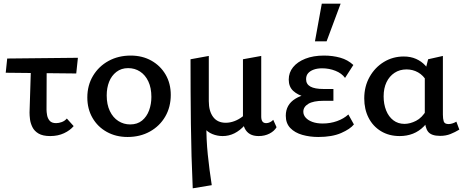

<svg xmlns="http://www.w3.org/2000/svg" viewBox="-20 -731 2508 1040"><path d="M11 -337 19 -414 402 -418 393 -333ZM140 -121 149 -410H233L232 -137Q232 -125 235 -107.5Q238 -90 249 -77Q260 -64 284 -64Q299 -64 315 -70Q331 -76 342 -89L379 -48Q360 -25 327 -9.5Q294 6 252 6Q212 6 189 -7.5Q166 -21 155.5 -42.5Q145 -64 142.5 -85Q140 -106 140 -121Z M671 11Q608 11 558.5 -16.5Q509 -44 481 -92.5Q453 -141 453 -203Q453 -269 484 -320.5Q515 -372 568 -401Q621 -430 688 -430Q751 -430 800 -402.5Q849 -375 877 -327Q905 -279 905 -217Q905 -151 875 -99.5Q845 -48 792 -18.5Q739 11 671 11ZM685 -57Q724 -57 749.5 -78Q775 -99 787.5 -133Q800 -167 800 -206Q800 -255 783.5 -290Q767 -325 738.5 -343.5Q710 -362 674 -362Q637 -362 610.5 -341.5Q584 -321 571 -288Q558 -255 558 -214Q558 -165 575 -129.5Q592 -94 621 -75.5Q650 -57 685 -57Z M1024 289Q1016 114 1014 -60.5Q1012 -235 1012 -410L1111 -428V-183Q1111 -129 1134.5 -97.5Q1158 -66 1203 -66Q1226 -66 1250 -75Q1274 -84 1295.5 -101Q1317 -118 1330 -145L1354 -124Q1333 -83 1306.5 -53.5Q1280 -24 1250 -9Q1220 6 1186 6Q1157 6 1130 -5Q1103 -16 1086 -39L1098 -58Q1097 23 1105.5 106Q1114 189 1127 272ZM1381 6Q1353 6 1334.5 -4.5Q1316 -15 1306 -35Q1296 -55 1296 -84V-410L1395 -428V-100Q1395 -82 1401.5 -73Q1408 -64 1422 -64Q1432 -64 1442.5 -69Q1453 -74 1460 -82L1478 -42Q1466 -21 1440 -7.5Q1414 6 1381 6Z M1704 11Q1658 11 1617.5 -0.5Q1577 -12 1552.5 -37.5Q1528 -63 1528 -104Q1528 -164 1579.5 -196Q1631 -228 1720 -228V-196Q1672 -196 1632.5 -206Q1593 -216 1568.5 -238.5Q1544 -261 1544 -300Q1544 -338 1567.5 -367Q1591 -396 1634 -413Q1677 -430 1735 -430Q1782 -430 1823 -418.5Q1864 -407 1894 -379L1849 -309Q1831 -334 1797 -347.5Q1763 -361 1725 -361Q1699 -361 1679.5 -354Q1660 -347 1649 -334.5Q1638 -322 1638 -302Q1638 -275 1661.5 -262Q1685 -249 1732 -249H1786V-185H1732Q1677 -185 1650 -168.5Q1623 -152 1623 -126Q1623 -108 1636 -93.5Q1649 -79 1672.5 -70.5Q1696 -62 1728 -62Q1769 -62 1805.5 -75Q1842 -88 1867 -111L1897 -57Q1877 -32 1828 -10.5Q1779 11 1704 11ZM1686 -507 1723 -711H1825L1749 -507Z M2145 6Q2087 6 2043.5 -20.5Q2000 -47 1976.5 -93Q1953 -139 1953 -198Q1953 -263 1982 -314.5Q2011 -366 2059.5 -395.5Q2108 -425 2167 -425Q2204 -425 2233.5 -412Q2263 -399 2284 -376Q2305 -353 2316 -320L2292 -290Q2273 -323 2244.5 -339Q2216 -355 2182 -355Q2145 -355 2117 -336.5Q2089 -318 2073.5 -285.5Q2058 -253 2058 -209Q2058 -167 2071.5 -133Q2085 -99 2110.5 -79.5Q2136 -60 2171 -60Q2201 -60 2233.5 -76.5Q2266 -93 2290 -134L2325 -115Q2303 -74 2276.5 -47Q2250 -20 2217 -7Q2184 6 2145 6ZM2364 5Q2316 5 2298.5 -18Q2281 -41 2281 -91V-339L2299 -410L2379 -428V-110Q2379 -88 2383.5 -73.5Q2388 -59 2410 -59Q2418 -59 2429 -62Q2440 -65 2452 -72L2468 -29Q2445 -15 2420 -5Q2395 5 2364 5Z"/></svg>

Font: Ysabeau Infant SemiBold
Style: Regular
Weight: 600
Designer: Christian Thalmann (Catharsis Fonts)
Version: Version 2.002; featfreeze: ss01,ss02,lnum